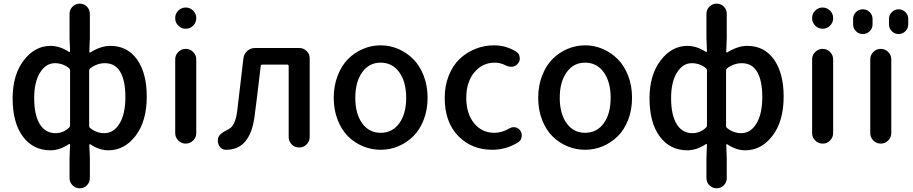

<svg xmlns="http://www.w3.org/2000/svg" viewBox="-20 -815 5044 1061"><path d="M364.3 168.9V59.6L367.2 -15.6Q367.2 -17.6 365.2 -18.6Q363.3 -19.5 361.3 -18.6Q309.6 15.6 258.8 15.6Q163.1 15.6 106.4 -60.5Q49.8 -136.7 49.8 -271.5Q49.8 -401.4 111.3 -481.4Q172.9 -561.5 258.8 -561.5Q310.5 -561.5 361.3 -528.3Q363.3 -527.3 365.2 -528.3Q367.2 -529.3 367.2 -532.2L364.3 -605.5V-738.3Q364.3 -761.7 380.9 -778.3Q397.5 -794.9 420.9 -794.9Q444.3 -794.9 460.4 -778.3Q476.6 -761.7 476.6 -738.3V-605.5L473.6 -529.3Q473.6 -526.4 475.6 -525.4Q477.5 -524.4 479.5 -525.4Q537.1 -561.5 589.8 -561.5Q684.6 -561.5 737.8 -485.8Q791 -410.2 791 -281.2Q791 -145.5 729.5 -64.9Q668 15.6 579.1 15.6Q528.3 15.6 479.5 -17.6Q477.5 -18.6 475.6 -17.6Q473.6 -16.6 473.6 -14.6L476.6 59.6V168.9Q476.6 192.4 460.4 209Q444.3 225.6 420.9 225.6Q397.5 225.6 380.9 209Q364.3 192.4 364.3 168.9ZM287.1 -79.1Q329.1 -79.1 361.3 -109.4Q367.2 -114.3 367.2 -122.1V-425.8Q367.2 -433.6 361.3 -438.5Q327.1 -465.8 283.2 -465.8Q233.4 -465.8 201.2 -413.6Q168.9 -361.3 168.9 -273.4Q168.9 -179.7 199.7 -129.4Q230.5 -79.1 287.1 -79.1ZM555.7 -79.1Q608.4 -79.1 640.6 -132.3Q672.9 -185.5 672.9 -279.3Q672.9 -368.2 645 -417Q617.2 -465.8 559.6 -465.8Q516.6 -465.8 478.5 -437.5Q472.7 -432.6 472.7 -424.8V-119.1Q472.7 -111.3 478.5 -107.4Q513.7 -79.1 555.7 -79.1Z M1005.9 -656.2Q982.4 -656.2 965.3 -673.3Q948.2 -690.4 948.2 -713.9V-715.8Q948.2 -739.3 965.3 -756.3Q982.4 -773.4 1005.9 -773.4H1006.8Q1030.3 -773.4 1047.4 -756.3Q1064.5 -739.3 1064.5 -715.8V-713.9Q1064.5 -690.4 1047.4 -673.3Q1030.3 -656.2 1006.8 -656.2ZM1005.9 -21.5Q982.4 -21.5 965.3 -38.6Q948.2 -55.7 948.2 -79.1V-487.3Q948.2 -510.7 965.3 -527.8Q982.4 -544.9 1005.9 -544.9H1006.8Q1030.3 -544.9 1047.4 -527.8Q1064.5 -510.7 1064.5 -487.3V-79.1Q1064.5 -55.7 1047.4 -38.6Q1030.3 -21.5 1006.8 -21.5Z M1230.5 12.7Q1228.5 12.7 1227.5 12.7Q1205.1 12.7 1193.4 -5.9Q1183.6 -20.5 1183.6 -37.1Q1183.6 -42 1184.6 -48.8Q1186.5 -56.6 1190.4 -63.5Q1194.3 -70.3 1202.6 -76.7Q1210.9 -83 1215.3 -85.9Q1219.7 -88.9 1231.9 -95.2Q1244.1 -101.6 1247.1 -103.5Q1281.2 -123 1291 -203.1Q1297.9 -259.8 1310.1 -365.2Q1322.3 -470.7 1325.2 -493.2Q1328.1 -517.6 1346.7 -533.7Q1365.2 -549.8 1389.6 -549.8H1633.8Q1657.2 -549.8 1674.3 -533.2Q1691.4 -516.6 1691.4 -492.2V-57.6Q1691.4 -34.2 1674.3 -17.1Q1657.2 0 1633.8 0H1632.8Q1608.4 0 1591.8 -17.1Q1575.2 -34.2 1575.2 -57.6V-450.2Q1575.2 -458 1567.4 -458H1429.7Q1421.9 -458 1420.9 -451.2Q1397.5 -251 1386.7 -171.9Q1362.3 12.7 1230.5 12.7Z M1824.2 -274.4Q1824.2 -340.8 1845.7 -396.5Q1867.2 -452.1 1902.8 -488.3Q1938.5 -524.4 1985.4 -544.4Q2032.2 -564.5 2083.5 -564.5Q2134.8 -564.5 2181.2 -544.4Q2227.5 -524.4 2263.7 -488.3Q2299.8 -452.1 2321.3 -396.5Q2342.8 -340.8 2342.8 -274.4Q2342.8 -208 2321.3 -152.8Q2299.8 -97.7 2263.7 -62Q2227.5 -26.4 2181.2 -6.8Q2134.8 12.7 2083.5 12.7Q2032.2 12.7 1985.4 -6.8Q1938.5 -26.4 1902.8 -62Q1867.2 -97.7 1845.7 -152.8Q1824.2 -208 1824.2 -274.4ZM2083 -81.1Q2148.4 -81.1 2186.5 -133.8Q2224.6 -186.5 2224.6 -274.4Q2224.6 -362.3 2186.5 -415.5Q2148.4 -468.8 2083 -468.8Q2019.5 -468.8 1981.4 -415.5Q1943.4 -362.3 1943.4 -274.4Q1943.4 -186.5 1981.4 -133.8Q2019.5 -81.1 2083 -81.1Z M2700.2 12.7Q2585.9 12.7 2511.7 -64Q2437.5 -140.6 2437.5 -274.4Q2437.5 -340.8 2459.5 -396.5Q2481.4 -452.1 2519 -488.3Q2556.6 -524.4 2606 -544.4Q2655.3 -564.5 2710 -564.5Q2776.4 -564.5 2833 -529.3Q2849.6 -518.6 2851.6 -499Q2852.5 -496.1 2852.5 -492.2Q2852.5 -476.6 2841.8 -463.9Q2831.1 -449.2 2811.5 -446.3Q2807.6 -446.3 2803.7 -446.3Q2789.1 -446.3 2775.4 -453.1Q2746.1 -468.8 2714.8 -468.8Q2645.5 -468.8 2601.1 -415Q2556.6 -361.3 2556.6 -274.4Q2556.6 -187.5 2599.6 -134.3Q2642.6 -81.1 2711.9 -81.1Q2753.9 -81.1 2794.9 -105.5Q2806.6 -112.3 2819.3 -112.3Q2823.2 -112.3 2828.1 -111.3Q2845.7 -107.4 2855.5 -92.8Q2863.3 -81.1 2863.3 -66.4Q2863.3 -62.5 2862.3 -57.6Q2859.4 -38.1 2842.8 -28.3Q2777.3 12.7 2700.2 12.7Z M2954.1 -274.4Q2954.1 -340.8 2975.6 -396.5Q2997.1 -452.1 3032.7 -488.3Q3068.4 -524.4 3115.2 -544.4Q3162.1 -564.5 3213.4 -564.5Q3264.6 -564.5 3311 -544.4Q3357.4 -524.4 3393.6 -488.3Q3429.7 -452.1 3451.2 -396.5Q3472.7 -340.8 3472.7 -274.4Q3472.7 -208 3451.2 -152.8Q3429.7 -97.7 3393.6 -62Q3357.4 -26.4 3311 -6.8Q3264.6 12.7 3213.4 12.7Q3162.1 12.7 3115.2 -6.8Q3068.4 -26.4 3032.7 -62Q2997.1 -97.7 2975.6 -152.8Q2954.1 -208 2954.1 -274.4ZM3212.9 -81.1Q3278.3 -81.1 3316.4 -133.8Q3354.5 -186.5 3354.5 -274.4Q3354.5 -362.3 3316.4 -415.5Q3278.3 -468.8 3212.9 -468.8Q3149.4 -468.8 3111.3 -415.5Q3073.2 -362.3 3073.2 -274.4Q3073.2 -186.5 3111.3 -133.8Q3149.4 -81.1 3212.9 -81.1Z M3883.8 168.9V59.6L3886.7 -15.6Q3886.7 -17.6 3884.8 -18.6Q3882.8 -19.5 3880.9 -18.6Q3829.1 15.6 3778.3 15.6Q3682.6 15.6 3626 -60.5Q3569.3 -136.7 3569.3 -271.5Q3569.3 -401.4 3630.9 -481.4Q3692.4 -561.5 3778.3 -561.5Q3830.1 -561.5 3880.9 -528.3Q3882.8 -527.3 3884.8 -528.3Q3886.7 -529.3 3886.7 -532.2L3883.8 -605.5V-738.3Q3883.8 -761.7 3900.4 -778.3Q3917 -794.9 3940.4 -794.9Q3963.9 -794.9 3980 -778.3Q3996.1 -761.7 3996.1 -738.3V-605.5L3993.2 -529.3Q3993.2 -526.4 3995.1 -525.4Q3997.1 -524.4 3999 -525.4Q4056.6 -561.5 4109.4 -561.5Q4204.1 -561.5 4257.3 -485.8Q4310.5 -410.2 4310.5 -281.2Q4310.5 -145.5 4249 -64.9Q4187.5 15.6 4098.6 15.6Q4047.9 15.6 3999 -17.6Q3997.1 -18.6 3995.1 -17.6Q3993.2 -16.6 3993.2 -14.6L3996.1 59.6V168.9Q3996.1 192.4 3980 209Q3963.9 225.6 3940.4 225.6Q3917 225.6 3900.4 209Q3883.8 192.4 3883.8 168.9ZM3806.6 -79.1Q3848.6 -79.1 3880.9 -109.4Q3886.7 -114.3 3886.7 -122.1V-425.8Q3886.7 -433.6 3880.9 -438.5Q3846.7 -465.8 3802.7 -465.8Q3752.9 -465.8 3720.7 -413.6Q3688.5 -361.3 3688.5 -273.4Q3688.5 -179.7 3719.2 -129.4Q3750 -79.1 3806.6 -79.1ZM4075.2 -79.1Q4127.9 -79.1 4160.2 -132.3Q4192.4 -185.5 4192.4 -279.3Q4192.4 -368.2 4164.6 -417Q4136.7 -465.8 4079.1 -465.8Q4036.1 -465.8 3998 -437.5Q3992.2 -432.6 3992.2 -424.8V-119.1Q3992.2 -111.3 3998 -107.4Q4033.2 -79.1 4075.2 -79.1Z M4525.4 -656.2Q4502 -656.2 4484.9 -673.3Q4467.8 -690.4 4467.8 -713.9V-715.8Q4467.8 -739.3 4484.9 -756.3Q4502 -773.4 4525.4 -773.4H4526.4Q4549.8 -773.4 4566.9 -756.3Q4584 -739.3 4584 -715.8V-713.9Q4584 -690.4 4566.9 -673.3Q4549.8 -656.2 4526.4 -656.2ZM4525.4 -21.5Q4502 -21.5 4484.9 -38.6Q4467.8 -55.7 4467.8 -79.1V-487.3Q4467.8 -510.7 4484.9 -527.8Q4502 -544.9 4525.4 -544.9H4526.4Q4549.8 -544.9 4566.9 -527.8Q4584 -510.7 4584 -487.3V-79.1Q4584 -55.7 4566.9 -38.6Q4549.8 -21.5 4526.4 -21.5Z M4694.3 -680.7V-710Q4694.3 -732.4 4710 -748Q4725.6 -763.7 4748 -763.7Q4770.5 -763.7 4786.1 -748Q4801.8 -732.4 4801.8 -710V-680.7Q4801.8 -658.2 4786.1 -642.6Q4770.5 -627 4748 -627Q4725.6 -627 4710 -642.6Q4694.3 -658.2 4694.3 -680.7ZM4892.6 -679.7V-710.9Q4892.6 -732.4 4908.2 -748Q4923.8 -763.7 4945.8 -763.7Q4967.8 -763.7 4983.4 -748Q4999 -732.4 4999 -710.9V-679.7Q4999 -658.2 4983.4 -642.6Q4967.8 -627 4945.8 -627Q4923.8 -627 4908.2 -642.6Q4892.6 -658.2 4892.6 -679.7ZM4846.7 -21.5Q4823.2 -21.5 4806.2 -38.6Q4789.1 -55.7 4789.1 -79.1V-487.3Q4789.1 -510.7 4806.2 -527.8Q4823.2 -544.9 4846.7 -544.9H4847.7Q4871.1 -544.9 4888.2 -527.8Q4905.3 -510.7 4905.3 -487.3V-79.1Q4905.3 -55.7 4888.2 -38.6Q4871.1 -21.5 4847.7 -21.5Z"/></svg>

Font: Gen Jyuu Gothic Medium
Style: Regular
Weight: 500
Designer: [Source Han Sans]
Ryoko NISHIZUKA  (kana & ideographs); Paul D. Hunt (Latin, Greek & Cyrillic); Wenlong ZHANG  (bopomofo
Version: Version 1.002.20150607